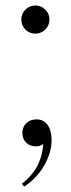

<svg xmlns="http://www.w3.org/2000/svg" viewBox="-20 -526 259 703"><path d="M109.9 -402.8Q130.4 -402.8 145.8 -418Q161.1 -433.1 161.1 -455.1Q161.1 -475.6 145.8 -490.7Q130.4 -505.9 109.9 -505.9Q88.4 -505.9 73.2 -491Q58.1 -476.1 58.1 -455.1Q58.1 -432.6 73 -417.7Q87.9 -402.8 109.9 -402.8ZM60.1 147 68.8 157.2Q116.2 125.5 142.6 78.6Q168.9 31.7 168.9 -12.2Q168.9 -47.9 154.3 -68.4Q139.6 -88.9 113.8 -88.9Q89.8 -88.9 75.9 -74.5Q62 -60.1 62 -40Q62 -16.6 76.2 -3.4Q90.3 9.8 109.9 9.8Q128.4 9.8 138.2 1Q137.7 16.6 134 33.2Q130.4 49.8 122.3 69.6Q114.3 89.4 98.1 109.6Q82 129.9 60.1 147Z"/></svg>

Font: Ortica Linear Light
Style: Regular
Weight: 300
Designer: Benedetta Bovani
Foundry: Collletttivo
Version: Version 2.000;Glyphs 3.1.2 (3151)